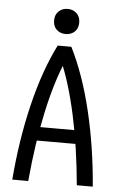

<svg xmlns="http://www.w3.org/2000/svg" viewBox="-56 -838 549 877"><g transform="rotate(5 219.0 -399.5)"><path d="M187.5 -627.9H250Q310.5 -507.8 349.6 -345.2Q388.7 -182.6 403.3 0H330.1Q314.5 -173.8 283.2 -317.9Q252 -461.9 208 -563.5H229.5Q185.5 -461.9 154.3 -317.9Q123 -173.8 107.4 0H34.2Q48.8 -182.6 87.9 -345.2Q127 -507.8 187.5 -627.9ZM344.7 -250V-187.5H94.7V-250ZM218.8 -798.8Q243.2 -798.8 259.8 -783.2Q276.4 -767.6 276.4 -741.2Q276.4 -713.9 259.8 -698.7Q243.2 -683.6 218.8 -683.6Q194.3 -683.6 177.7 -698.7Q161.1 -713.9 161.1 -741.2Q161.1 -767.6 177.7 -783.2Q194.3 -798.8 218.8 -798.8Z"/></g></svg>

Font: Sudo Var
Style: Regular
Weight: 400
Monospace: yes
Designer: Jens Kutilek
Foundry: Jens Kutilek
Version: Version 0.065;FEAKit 1.0